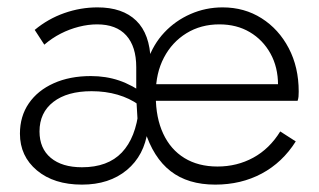

<svg xmlns="http://www.w3.org/2000/svg" viewBox="-20 -490 865 520"><path d="M202 10Q276 10 323.5 -29.5Q371 -69 380 -137H372Q395 -63 442 -26.5Q489 10 563 10Q633 10 689 -20Q745 -50 781 -107L739 -134Q710 -87 666 -63Q622 -39 569 -39Q517 -39 479.5 -62Q442 -85 422 -128Q402 -171 402 -229L387 -217H786Q788 -223 788.5 -228.5Q789 -234 789 -242Q789 -308 762 -359.5Q735 -411 688.5 -440.5Q642 -470 583 -470Q537 -470 496 -452Q455 -434 425 -402Q395 -370 380 -326H388Q386 -398 349 -434Q312 -470 244 -470Q198 -470 154 -454.5Q110 -439 74 -409L100 -369Q121 -387 144.5 -399Q168 -411 193.5 -417.5Q219 -424 243 -424Q295 -424 322 -394Q349 -364 349 -308V-231L377 -232Q338 -260 302.5 -272Q267 -284 226 -284Q169 -284 125.5 -264.5Q82 -245 58 -210Q34 -175 34 -128Q34 -67 80 -28.5Q126 10 202 10ZM202 -37Q148 -37 117.5 -62.5Q87 -88 87 -134Q87 -185 124.5 -214Q162 -243 228 -243Q266 -243 298.5 -233.5Q331 -224 356 -206L349 -225L354 -141L356 -194Q348 -117 310 -77Q272 -37 202 -37ZM402 -238Q402 -292 424 -334Q446 -376 485 -400Q524 -424 574 -424Q621 -424 656.5 -403Q692 -382 712.5 -345Q733 -308 733 -260Q733 -254 733 -250.5Q733 -247 731 -244L748 -262H387Z"/></svg>

Font: Jost Light
Style: Regular
Weight: 300
Version: Version 3.710